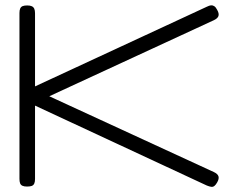

<svg xmlns="http://www.w3.org/2000/svg" viewBox="-20 -708 908 740"><path d="M84 11Q73 11 66.5 8Q60 5 57.5 -1.5Q55 -8 55 -19V-658Q55 -669 58 -675.5Q61 -682 67.5 -684.5Q74 -687 85 -687Q96 -687 102.5 -684Q109 -681 112 -674.5Q115 -668 115 -657V-375L777 -682Q787 -687 793.5 -687.5Q800 -688 806 -684Q812 -680 817 -670Q825 -656 822 -646.5Q819 -637 804 -630L170 -337L804 -45Q819 -38 822 -28.5Q825 -19 817 -5Q812 4 806.5 8.5Q801 13 794 12Q787 11 777 7L115 -301V-18Q115 -7 112 -0.5Q109 6 102.5 8.5Q96 11 84 11Z"/></svg>

Font: Fredoka Expanded Light
Style: Regular
Weight: 300
Width: 7
Designer: Ben Nathan
Foundry: Milena B. Brandão, Ben Nathan
Version: Version 2.001